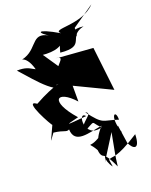

<svg xmlns="http://www.w3.org/2000/svg" viewBox="-174 -866 897 1142"><g transform="rotate(-20 274.5 -295.0)"><path d="M188 -395C235 -399 185 -406 46 -329C-34 -386 87 -171 87 -181C45 -85 30 -70 77 -135C146 -127 149 -109 171 -121C175 -24 274 -62 360 -76C286 8 306 44 380 -61C239 63 237 -40 289 53C295 126 340 71 304 137L403 -20C375 132 378 104 368 185C300 36 304 133 340 175L333 129C366 113 374 141 531 40C528 144 487 115 469 72L452 -42C391 36 436 -25 461 3C420 -113 471 -146 470 -74C373 -107 377 -77 296 -184C347 -163 242 -136 250 -74C345 -125 302 -117 357 -67C236 -29 249 -213 294 -161C155 -149 154 -148 246 -171C114 -320 181 -368 280 -258V-358L505 -250L473 -527L261 -543L238 -547C340 -538 130 -472 292 -420L153 -625C129 -581 154 -563 164 -592C361 -570 309 -703 278 -568C443 -552 348 -642 462 -668C319 -686 422 -557 409 -677L550 -775C459 -676 268 -721 322 -675C190 -753 179 -727 269 -675C157 -751 163 -647 71 -613C16 -593 86 -646 114 -495L212 -510C78 -502 107 -559 -1 -556C89 -457 186 -325 273 -376Z"/></g></svg>

Font: Asimov Silicon
Style: Regular
Weight: 400
Designer: Google
Version: Version 2.000980; 2014